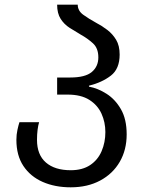

<svg xmlns="http://www.w3.org/2000/svg" viewBox="-20 -790 616 820"><path d="M282 10Q215 10 162.5 -13Q110 -36 80 -81Q50 -126 50 -193Q50 -215 54.5 -235.5Q59 -256 63 -268H147Q143 -255 140.5 -235.5Q138 -216 138 -193Q138 -129 176 -96Q214 -63 282 -63Q332 -63 365 -85Q398 -107 414 -144.5Q430 -182 430 -226Q430 -268 413.5 -304.5Q397 -341 361.5 -363.5Q326 -386 269 -386H224V-459H280Q344 -459 372 -482.5Q400 -506 400 -545Q400 -584 377 -605Q354 -626 325 -642Q301 -656 277.5 -671Q254 -686 239 -709.5Q224 -733 224 -770H312Q312 -744 335.5 -727Q359 -710 390 -693Q415 -680 438 -662.5Q461 -645 476 -620Q491 -595 491 -557Q491 -496 453.5 -467Q416 -438 360 -424V-420Q398 -413 435 -389.5Q472 -366 496.5 -323.5Q521 -281 521 -216Q521 -150 491.5 -99Q462 -48 408 -19Q354 10 282 10Z"/></svg>

Font: Noto Sans Living
Style: Regular
Weight: 400
Designer: Monotype Design Team
Foundry: Monotype Imaging Inc.
Version: Version 2.013; ttfautohint (v1.8.4.7-5d5b)